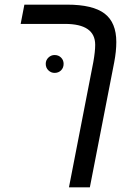

<svg xmlns="http://www.w3.org/2000/svg" viewBox="-20 -619 574 827"><path d="M367 188H277L382 -352Q390 -397 390 -426Q390 -516 260 -516H69L85 -599H269Q380 -599 430.5 -560.5Q481 -522 481 -438Q481 -398 472 -351ZM177 -344Q177 -360 188.5 -371Q200 -382 215 -382Q232 -382 243 -371Q254 -360 254 -344Q254 -327 243 -316Q232 -305 215 -305Q200 -305 188.5 -316Q177 -327 177 -344Z"/></svg>

Font: Libra Sans
Style: Italic
Weight: 400
Italic angle: -12°
Foundry: Context Ltd
Version: Version 1.002